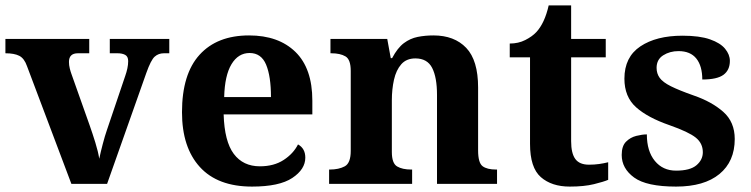

<svg xmlns="http://www.w3.org/2000/svg" viewBox="-20 -680 2777 710"><path d="M80 -435Q70 -464 51.5 -473.5Q33 -483 0 -483V-536H310V-483H268Q235 -483 235 -451Q235 -439 238 -427Q241 -415 244 -407L311 -218Q322 -187 332.5 -153Q343 -119 347 -93Q352 -117 360 -147.5Q368 -178 375 -198L443 -399Q448 -413 451 -427Q454 -441 454 -454Q454 -471 443 -477Q432 -483 415 -483H386V-536H606V-483H586Q566 -483 552 -470.5Q538 -458 521 -410L376 0H244Z M912 10Q785 10 719 -62.5Q653 -135 653 -265Q653 -406 718 -477.5Q783 -549 901 -549Q1010 -549 1072.5 -488Q1135 -427 1135 -308V-257H807Q810 -157 844.5 -111Q879 -65 941 -65Q993 -65 1029 -88.5Q1065 -112 1082 -146Q1109 -131 1109 -97Q1109 -54 1061 -22Q1013 10 912 10ZM982 -321Q982 -398 964 -441Q946 -484 903 -484Q861 -484 836 -442.5Q811 -401 809 -321Z M1197 0V-53H1199Q1233 -53 1255 -65Q1277 -77 1277 -122V-418Q1277 -460 1257.5 -471.5Q1238 -483 1205 -483H1202V-536H1412L1425 -465H1430Q1450 -503 1473.5 -520.5Q1497 -538 1524.5 -543.5Q1552 -549 1583 -549Q1660 -549 1704 -503Q1748 -457 1748 -356V-124Q1748 -78 1764.5 -65.5Q1781 -53 1815 -53H1818V0H1596V-329Q1596 -394 1578 -429Q1560 -464 1516 -464Q1483 -464 1464 -442.5Q1445 -421 1437 -385.5Q1429 -350 1429 -309V-118Q1429 -76 1448.5 -64.5Q1468 -53 1501 -53H1504V0Z M2087 10Q2020 10 1980 -25Q1940 -60 1940 -148V-468H1865V-519Q1897 -519 1922.5 -532Q1948 -545 1963 -561Q1994 -594 2009 -660H2092V-536H2220V-468H2092V-158Q2092 -113 2107.5 -92Q2123 -71 2158 -71Q2178 -71 2195.5 -73.5Q2213 -76 2229 -80V-15Q2213 -8 2176.5 1Q2140 10 2087 10Z M2480 10Q2371 10 2325 -23.5Q2279 -57 2279 -107Q2279 -140 2295 -156Q2311 -172 2333 -177.5Q2355 -183 2372 -183Q2372 -121 2401.5 -85Q2431 -49 2480 -49Q2532 -49 2555.5 -69Q2579 -89 2579 -117Q2579 -150 2553 -171Q2527 -192 2456 -217Q2375 -245 2332 -283.5Q2289 -322 2289 -389Q2289 -469 2348 -508.5Q2407 -548 2504 -548Q2567 -548 2605.5 -534.5Q2644 -521 2661.5 -499.5Q2679 -478 2679 -455Q2679 -421 2655.5 -403.5Q2632 -386 2577 -386Q2577 -436 2555 -463.5Q2533 -491 2489 -491Q2457 -491 2432.5 -475.5Q2408 -460 2408 -429Q2408 -408 2419.5 -392Q2431 -376 2461 -361Q2491 -346 2545 -327Q2612 -304 2654.5 -266.5Q2697 -229 2697 -166Q2697 -83 2640.5 -36.5Q2584 10 2480 10Z"/></svg>

Font: Noto Serif Toto
Style: Bold
Weight: 700
Designer: Monotype Design Team
Foundry: Monotype Imaging Inc.
Version: Version 2.001; ttfautohint (v1.8.4.7-5d5b)